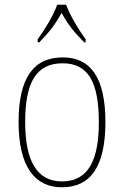

<svg xmlns="http://www.w3.org/2000/svg" viewBox="-20 -786 527 816"><path d="M140 -619V-606H147C192 -652 214 -682 242 -731C269 -682 292 -652 338 -606H344V-619C316 -657 277 -721 261 -766H223C208 -721 168 -657 140 -619ZM243 10C364 10 428 -77 428 -267C428 -455 366 -542 247 -542C121 -542 59 -453 59 -267C59 -78 128 10 243 10ZM243 -15C135 -15 87 -106 87 -267C87 -433 132 -517 246 -517C355 -517 400 -437 400 -267C400 -111 359 -15 243 -15Z"/></svg>

Font: Noto Serif Tamil SemiCondensed Thin
Style: Regular
Weight: 100
Width: 4
Designer: Indian Type Foundry, Tom Grace, and the Monotype Design Team
Foundry: Monotype Imaging Inc.
Version: Version 2.004